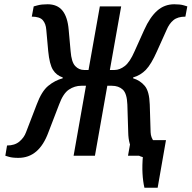

<svg xmlns="http://www.w3.org/2000/svg" viewBox="-20 -730 898 900"><path d="M66 10Q38 10 21.5 5Q5 0 5 0L13 -48Q49 -48 71 -66.5Q93 -85 102 -110L152 -240Q175 -302 206 -327.5Q237 -353 274 -363V-367Q244 -377 228 -403Q212 -429 206 -490L197 -590Q195 -619 180.5 -635.5Q166 -652 129 -652L138 -700Q138 -700 156.5 -705Q175 -710 203 -710Q249 -710 273 -680Q297 -650 302 -590L311 -490Q315 -439 332.5 -420.5Q350 -402 374 -402H395L448 -700H548L495 -402H517Q541 -402 565 -420.5Q589 -439 611 -490L656 -590Q683 -650 717 -680Q751 -710 797 -710Q825 -710 841.5 -705Q858 -700 858 -700L849 -652Q813 -652 793 -635.5Q773 -619 761 -590L716 -490Q689 -429 664 -403Q639 -377 604 -367V-363Q637 -353 658.5 -327.5Q680 -302 682 -240L686 -110Q687 -85 702 -66.5Q717 -48 753 -48L745 0Q745 0 726.5 5Q708 10 680 10Q631 10 606.5 -20Q582 -50 581 -110L577 -240Q575 -292 555.5 -310Q536 -328 504 -328H483L425 0H325L383 -328H361Q330 -328 303 -310Q276 -292 257 -240L207 -110Q185 -50 150 -20Q115 10 66 10ZM657 150Q650 120 648 82.5Q646 45 650 0H580L593 -73H758L719 150Z"/></svg>

Font: Cuprum Medium
Style: Italic
Weight: 500
Italic angle: -10°
Version: Version 3.000